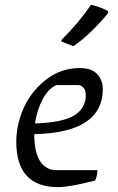

<svg xmlns="http://www.w3.org/2000/svg" viewBox="-20 -760 486 790"><path d="M381 -60Q381 -37 371 -17Q265 10 219 10Q47 10 47 -177Q47 -246 77 -314.5Q107 -383 168.5 -431.5Q230 -480 308 -480Q357 -480 380 -455Q403 -430 403 -394Q403 -214 121 -208Q121 -71 203 -60ZM333 -369Q333 -402 305 -410H213Q180 -397 156 -352.5Q132 -308 124 -252Q239 -256 286 -285.5Q333 -315 333 -369ZM354 -740Q387 -734 424 -715V-705Q350 -616 282 -570L233 -589V-596Q305 -667 354 -740Z"/></svg>

Font: Kotta One
Style: Regular
Weight: 400
Designer: Ania Kruk
Foundry: Ania Kruk
Version: Version 1.001